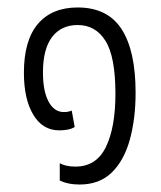

<svg xmlns="http://www.w3.org/2000/svg" viewBox="-20 -484 431 514"><path d="M193 10Q177 10 163 7Q149 4 140 -1V-47Q147 -43 157.5 -40.5Q168 -38 182 -38Q238 -38 263.5 -90.5Q289 -143 289 -233Q289 -332 262.5 -374.5Q236 -417 188 -417Q144 -417 119.5 -385Q95 -353 95 -290Q95 -240 110 -212Q125 -184 151 -184Q163 -184 172 -188L180 -144Q172 -139 161 -137Q150 -135 139 -135Q94 -135 69 -177Q44 -219 44 -289Q44 -376 81.5 -420Q119 -464 188 -464Q268 -464 305.5 -406Q343 -348 343 -236Q343 -166 327.5 -110Q312 -54 279 -22Q246 10 193 10Z"/></svg>

Font: Noto Sans Thai ExtCond Light
Style: Regular
Weight: 300
Width: 2
Designer: Monotype Design Team
Foundry: Monotype Imaging Inc.
Version: Version 2.002; ttfautohint (v1.8.4.7-5d5b)